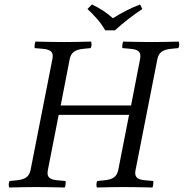

<svg xmlns="http://www.w3.org/2000/svg" viewBox="-20 -832 817 854"><path d="M603 -569 563 -363H250L290 -569C296 -597 311 -611 352 -615L383 -618C387 -622 389 -638 385 -647C340 -646 304 -645 265 -645C227 -645 182 -646 138 -647C135 -643 132 -623 135 -618L169 -615C208 -612 219 -599 213 -569L116 -76C110 -48 95 -34 54 -30L23 -27C19 -23 17 -7 21 2C66 1 102 0 141 0C179 0 224 1 268 2C271 -2 274 -22 271 -27L237 -30C198 -33 187 -46 193 -76L241 -321H554L506 -76C500 -48 485 -34 444 -30L413 -27C409 -23 407 -7 411 2C456 1 492 0 531 0C569 0 614 1 658 2C661 -2 664 -22 661 -27L627 -30C588 -33 577 -46 583 -76L680 -569C686 -597 701 -611 742 -615L773 -618C777 -622 779 -638 775 -647C730 -646 694 -645 655 -645C617 -645 572 -646 528 -647C525 -643 522 -623 525 -618L559 -615C598 -612 609 -599 603 -569ZM448 -697H491C529 -731 569 -763 613 -792L603 -812C561 -796 524 -777 482 -751C454 -776 425 -795 389 -812L369 -792C399 -764 427 -734 448 -697Z"/></svg>

Font: Libertinus Serif
Style: Italic
Weight: 400
Italic angle: -12°
Designer: Philipp H. Poll, Khaled Hosny
Foundry: Caleb Maclennan
Version: Version 7.050;RELEASE